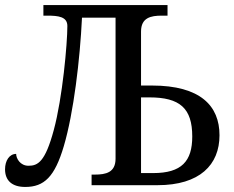

<svg xmlns="http://www.w3.org/2000/svg" viewBox="-20 -734 929 761"><path d="M80 7C155 7 197 -33 233 -155C272 -287 297 -498 305 -664H438V-105C438 -50 399 -42 356 -42H343V0H604C772 0 850 -81 850 -198C850 -314 775 -395 582 -395H539V-609C539 -664 578 -672 621 -672H644V-714H152V-672H167C211 -672 247 -668 247 -631C247 -562 228 -347 193 -218C159 -92 130 -77 93 -77C60 -77 44 -106 44 -124C17 -124 0 -97 0 -63C0 -19 27 7 80 7ZM539 -48V-348H572C693 -348 742 -305 742 -193C742 -95 700 -48 587 -48Z"/></svg>

Font: Noto Serif Thai
Style: Regular
Weight: 400
Designer: Monotype Design Team
Foundry: Monotype Imaging Inc.
Version: Version 1.901